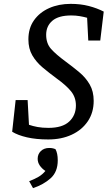

<svg xmlns="http://www.w3.org/2000/svg" viewBox="-20 -706 557 994"><path d="M43 -24 61 -188H123L130 -60Q150 -53 174.5 -48.5Q199 -44 231 -44Q303 -44 338 -76.5Q373 -109 373 -160Q373 -202 348 -233Q323 -264 273 -300Q235 -328 201.5 -356Q168 -384 147.5 -419Q127 -454 127 -502Q127 -560 156 -601Q185 -642 234.5 -664Q284 -686 346 -686Q397 -686 439.5 -675Q482 -664 517 -646L499 -496H437L431 -614Q413 -619 392.5 -622.5Q372 -626 349 -626Q283 -626 251 -598.5Q219 -571 219 -526Q219 -481 244.5 -452.5Q270 -424 319 -388Q357 -360 390.5 -332Q424 -304 444.5 -268.5Q465 -233 465 -184Q465 -123 434.5 -78Q404 -33 351 -8.5Q298 16 230 16Q167 16 119.5 5Q72 -6 43 -24ZM279 124Q279 184 242 217Q205 250 151 268L131 232Q162 220 181 208.5Q200 197 215 179Q197 167 186 151Q175 135 175 116Q175 92 191.5 76Q208 60 235 60Q246 60 254.5 62Q263 64 267 66Q279 87 279 124Z"/></svg>

Font: Source Serif 4 Caption
Style: Italic
Weight: 400
Italic angle: -12°
Designer: Frank Grießhammer
Foundry: Adobe Systems Incorporated
Version: Version 4.004;hotconv 1.0.117;makeotfexe 2.5.65602